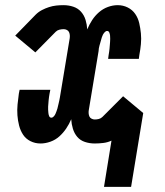

<svg xmlns="http://www.w3.org/2000/svg" viewBox="-20 -548 640 744"><path d="M383 176 412 -3Q397 4 380 6Q363 8 347 8Q327 8 309 2Q291 -4 279.5 -17.5Q268 -31 262.5 -49Q257 -67 256 -86Q248 -67 236.5 -50Q225 -33 210 -19.5Q195 -6 175.5 1Q156 8 137 8Q116 8 98 -1Q80 -10 69.5 -26Q59 -42 54 -61.5Q49 -81 47.5 -101.5Q46 -122 48 -143Q50 -164 53 -185L56 -200H175L172 -185Q171 -179 170 -172.5Q169 -166 168.5 -160Q168 -154 167.5 -147.5Q167 -141 166.5 -135Q166 -129 166.5 -122.5Q167 -116 167.5 -110Q168 -104 170.5 -98Q173 -92 179 -92Q184 -92 188.5 -97Q193 -102 195 -107Q197 -112 199 -117Q201 -122 202.5 -127.5Q204 -133 205 -138Q206 -143 207.5 -148.5Q209 -154 210 -159.5Q211 -165 212 -170L250 -399Q251 -405 250.5 -411.5Q250 -418 247.5 -423.5Q245 -429 239 -432Q233 -435 227 -435Q219 -435 210.5 -433Q202 -431 196 -425L117 -345L39 -410L118 -491Q129 -502 142.5 -509Q156 -516 170 -520.5Q184 -525 198 -526.5Q212 -528 226 -528Q246 -528 264 -522Q282 -516 294 -502.5Q306 -489 311.5 -471Q317 -453 318 -434Q326 -453 337 -470Q348 -487 363.5 -500.5Q379 -514 398 -521Q417 -528 436 -528Q457 -528 475 -519Q493 -510 504 -494Q515 -478 519.5 -458.5Q524 -439 526 -418.5Q528 -398 526 -377Q524 -356 520 -335L518 -320H399L401 -335Q402 -341 403 -347.5Q404 -354 404.5 -360Q405 -366 405.5 -372.5Q406 -379 406.5 -385Q407 -391 407 -397.5Q407 -404 406.5 -410Q406 -416 403.5 -422Q401 -428 395 -428Q390 -428 385.5 -423Q381 -418 378.5 -413Q376 -408 374.5 -403Q373 -398 371.5 -392.5Q370 -387 368.5 -382Q367 -377 365.5 -371.5Q364 -366 363 -360.5Q362 -355 362 -350L324 -121Q323 -115 323.5 -108.5Q324 -102 326.5 -96.5Q329 -91 335 -88Q341 -85 347 -85Q355 -85 363 -87Q371 -89 377 -95L457 -175L535 -110L488 176Z"/></svg>

Font: Iosevka Etoile
Style: Bold Italic
Weight: 700
Italic angle: -9°
Designer: Belleve Invis
Foundry: Belleve Invis
Version: Version 28.1.0; ttfautohint (v1.8.4)